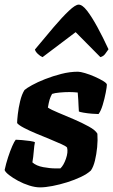

<svg xmlns="http://www.w3.org/2000/svg" viewBox="-34 -810 489 830"><path d="M139 0Q118 0 92.5 -8Q67 -16 44 -28.5Q21 -41 5 -53.5Q-11 -66 -14 -75Q-8 -103 1 -130.5Q10 -158 19 -178.5Q28 -199 34 -206Q42 -206 60.5 -204.5Q79 -203 96 -200.5Q113 -198 117 -195Q114 -182 112 -156.5Q110 -131 106 -108Q123 -93 152.5 -87.5Q182 -82 206 -82H227Q241 -95 251 -123.5Q261 -152 256 -172Q253 -177 232.5 -186.5Q212 -196 182.5 -208Q153 -220 123 -232.5Q93 -245 70 -257Q47 -269 40 -278Q40 -290 43 -316.5Q46 -343 53 -372.5Q60 -402 72 -421Q81 -429 104.5 -442Q128 -455 161 -468Q194 -481 231 -490.5Q268 -500 303 -500Q313 -500 333.5 -494Q354 -488 375.5 -478.5Q397 -469 412.5 -459.5Q428 -450 428 -444Q428 -435 423 -409Q418 -383 410 -356.5Q402 -330 392 -317Q382 -317 363 -318.5Q344 -320 327 -323Q310 -326 307 -328Q306 -344 305.5 -354Q305 -364 304.5 -376Q304 -388 302 -410Q294 -411 284 -411.5Q274 -412 266 -412Q246 -412 224 -410Q202 -408 191 -404Q184 -391 180.5 -379.5Q177 -368 173 -345Q186 -336 217.5 -323Q249 -310 285 -294.5Q321 -279 350 -263Q379 -247 387 -232Q389 -204 386 -173.5Q383 -143 376.5 -116Q370 -89 359 -73Q343 -58 315.5 -45Q288 -32 256 -22Q224 -12 193 -6Q162 0 139 0ZM150 -563Q140 -567 129.5 -577Q119 -587 117 -596Q160 -648 197.5 -692Q235 -736 263.5 -763Q292 -790 306 -790Q322 -790 342.5 -763.5Q363 -737 387 -693Q411 -649 435 -597Q428 -588 421 -577.5Q414 -567 400 -563L293 -671Z"/></svg>

Font: Texturina Black
Style: Italic
Weight: 900
Italic angle: -11°
Designer: Guillermo Torres Carreño
Foundry: Omnibus-Type
Version: Version 1.002; ttfautohint (v1.8.3)